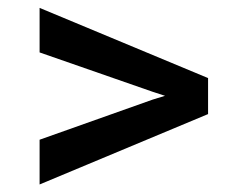

<svg xmlns="http://www.w3.org/2000/svg" viewBox="-20 -559 640 497"><path d="M82.5 -423.3V-538.6L518.6 -356.9V-263.7L82.5 -81.5V-197.3L375.5 -301.3L407.2 -311L375.5 -321.3Z"/></svg>

Font: Roboto Mono
Style: Regular
Weight: 500
Designer: Google
Version: Version 2.000986; 2015; ttfautohint (v1.3)